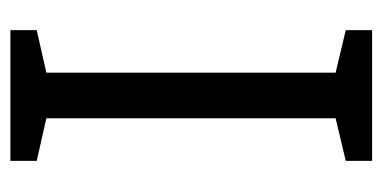

<svg xmlns="http://www.w3.org/2000/svg" viewBox="-208 -546 754 379"><g transform="rotate(90 169.5 -357.0)"><path d="M298 0V-52L214 -71V-642L298 -662V-714H40V-662L124 -642V-71L40 -52V0Z"/></g></svg>

Font: Noto Sans Psalter Pahlavi
Style: Regular
Weight: 400
Designer: Monotype Design Team
Foundry: Monotype Imaging Inc.
Version: Version 2.002